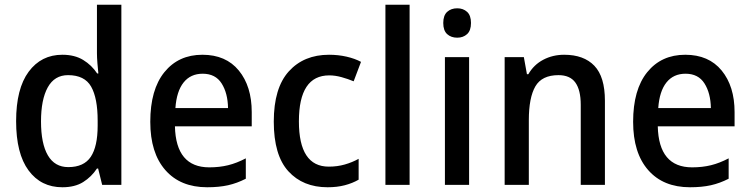

<svg xmlns="http://www.w3.org/2000/svg" viewBox="-20 -780 3164 810"><path d="M243 10Q153 10 100.5 -61Q48 -132 48 -269Q48 -406 101 -477.5Q154 -549 243 -549Q295 -549 331 -527Q367 -505 390 -470H395Q393 -488 391 -513Q389 -538 389 -555V-760H492V0H411L394 -69H389Q366 -34 331 -12Q296 10 243 10ZM268 -75Q334 -75 363 -118.5Q392 -162 392 -250V-271Q392 -366 364.5 -414.5Q337 -463 267 -463Q210 -463 181.5 -411.5Q153 -360 153 -268Q153 -174 182 -124.5Q211 -75 268 -75Z M834 -549Q933 -549 987.5 -482.5Q1042 -416 1042 -307V-247H718Q722 -74 863 -74Q906 -74 942.5 -83Q979 -92 1017 -112V-26Q980 -7 942 1.5Q904 10 854 10Q741 10 677.5 -62.5Q614 -135 614 -266Q614 -402 673.5 -475.5Q733 -549 834 -549ZM835 -469Q784 -469 754.5 -432Q725 -395 720 -324H942Q941 -387 915 -428Q889 -469 835 -469Z M1362 10Q1258 10 1196.5 -57.5Q1135 -125 1135 -267Q1135 -409 1198.5 -479Q1262 -549 1368 -549Q1407 -549 1442 -541Q1477 -533 1503 -519L1472 -437Q1448 -447 1421 -454.5Q1394 -462 1369 -462Q1241 -462 1241 -268Q1241 -77 1367 -77Q1403 -77 1434.5 -86Q1466 -95 1493 -110V-22Q1467 -7 1434.5 1.5Q1402 10 1362 10Z M1708 0H1606V-760H1708Z M1909 -745Q1934 -745 1950.5 -730Q1967 -715 1967 -683Q1967 -651 1950.5 -636Q1934 -621 1909 -621Q1883 -621 1866.5 -636Q1850 -651 1850 -683Q1850 -715 1866.5 -730Q1883 -745 1909 -745ZM1959 -539V0H1857V-539Z M2360 -549Q2443 -549 2487.5 -502.5Q2532 -456 2532 -355V0H2430V-338Q2430 -400 2407.5 -431.5Q2385 -463 2336 -463Q2266 -463 2238.5 -415.5Q2211 -368 2211 -273V0H2109V-539H2190L2203 -467H2209Q2232 -507 2272 -528Q2312 -549 2360 -549Z M2871 -549Q2970 -549 3024.5 -482.5Q3079 -416 3079 -307V-247H2755Q2759 -74 2900 -74Q2943 -74 2979.5 -83Q3016 -92 3054 -112V-26Q3017 -7 2979 1.5Q2941 10 2891 10Q2778 10 2714.5 -62.5Q2651 -135 2651 -266Q2651 -402 2710.5 -475.5Q2770 -549 2871 -549ZM2872 -469Q2821 -469 2791.5 -432Q2762 -395 2757 -324H2979Q2978 -387 2952 -428Q2926 -469 2872 -469Z"/></svg>

Font: Noto Sans Lao UI SemCond Med
Style: Regular
Weight: 500
Width: 4
Designer: Monotype Design Team
Foundry: Monotype Imaging Inc.
Version: Version 2.000; ttfautohint (v1.8.4.7-5d5b)